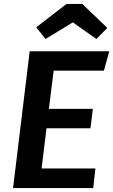

<svg xmlns="http://www.w3.org/2000/svg" viewBox="-20 -950 572 970"><path d="M251 -593 227 -400H449L437 -302H215L190 -99H462L451 0H46L130 -691H532L505 -593ZM210 -753 163 -812 316 -930H396L522 -809L467 -753L348 -837Z"/></svg>

Font: Xgbmvzvtohvqztyvzapvmeyoton
Style: Regular
Weight: 500
Italic angle: -8°
Designer: Carrois Corporate & Edenspiekermann
Foundry: Carrois Corporate GbR & Edenspiekermann AG
Version: Version 2.001